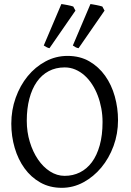

<svg xmlns="http://www.w3.org/2000/svg" viewBox="-20 -903 640 938"><path d="M481 -307.1Q481 -340.8 474.9 -373.8Q468.8 -406.7 457.5 -436.3Q446.3 -465.8 429.9 -491Q413.6 -516.1 393.1 -534.4Q372.6 -552.7 348.1 -563.2Q323.7 -573.7 295.9 -573.7Q252.4 -573.7 218 -555.4Q183.6 -537.1 159.9 -503.2Q136.2 -469.2 123.5 -420.9Q110.8 -372.6 110.8 -313Q110.8 -258.3 125.7 -209.5Q140.6 -160.6 165.8 -123.8Q190.9 -86.9 224.6 -65.4Q258.3 -43.9 295.9 -43.9Q336.4 -43.9 370.4 -60.8Q404.3 -77.6 429 -110.8Q453.6 -144 467.3 -193.4Q481 -242.7 481 -307.1ZM556.6 -315.9Q556.6 -249.5 534.7 -189.7Q512.7 -129.9 474.9 -84.5Q437 -39.1 387.2 -12.2Q337.4 14.6 281.7 14.6Q223.1 14.6 177.2 -11.2Q131.3 -37.1 99.9 -80.6Q68.4 -124 51.8 -180.7Q35.2 -237.3 35.2 -298.8Q35.2 -365.2 56.6 -425.3Q78.1 -485.4 115.2 -530.8Q152.3 -576.2 202.4 -603Q252.4 -629.9 310.1 -629.9Q370.6 -629.9 416.5 -603.3Q462.4 -576.7 493.7 -532.7Q524.9 -488.8 540.8 -432.1Q556.6 -375.5 556.6 -315.9ZM221.7 -667.5Q213.4 -669.4 208.5 -672.1Q203.6 -674.8 193.8 -680.7L279.8 -883.3Q285.6 -882.3 293.7 -881.1Q301.8 -879.9 309.8 -878.2Q317.9 -876.5 325.4 -874.8Q333 -873 337.9 -871.1L348.6 -851.1ZM363.8 -667.5Q354.5 -669.4 349.6 -672.1Q344.7 -674.8 335.9 -680.7L421.9 -883.3Q427.7 -882.3 435.5 -881.1Q443.4 -879.9 451.4 -878.2Q459.5 -876.5 467 -874.8Q474.6 -873 480 -871.1L490.7 -851.1Z"/></svg>

Font: Gentium Plus Phon
Style: Regular
Weight: 400
Designer: J. Victor Gaultney, Annie Olsen, Iska Routamaa, Becca Hirsbrunner
Foundry: SIL International
Version: Version 5.000